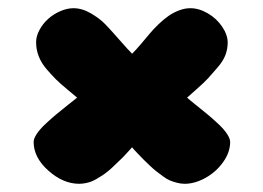

<svg xmlns="http://www.w3.org/2000/svg" viewBox="-20 -472 642 468"><path d="M302 -113Q299 -110 291.5 -101.5Q284 -93 280 -89Q276 -85 268 -77.5Q260 -70 255.5 -65.5Q251 -61 243 -54.5Q235 -48 229.5 -44.5Q224 -41 216.5 -36.5Q209 -32 202.5 -29.5Q196 -27 188 -25.5Q180 -24 173 -24Q134 -24 98 -56Q62 -88 62 -126Q62 -134 69.5 -145.5Q77 -157 91.5 -170.5Q106 -184 117.5 -193.5Q129 -203 146.5 -217Q164 -231 168 -234Q161 -240 143.5 -254.5Q126 -269 116 -279Q106 -289 93.5 -303.5Q81 -318 74.5 -334.5Q68 -351 68 -369Q68 -384 76.5 -399.5Q85 -415 98 -426.5Q111 -438 127.5 -445Q144 -452 159 -452Q180 -452 201.5 -439.5Q223 -427 236.5 -413Q250 -399 271 -375Q292 -351 302 -341Q311 -350 323 -364Q335 -378 344 -389Q353 -400 366 -412.5Q379 -425 390.5 -433Q402 -441 416 -446.5Q430 -452 444 -452Q465 -452 486.5 -439.5Q508 -427 521.5 -407Q535 -387 535 -368Q535 -353 529.5 -338Q524 -323 509 -306Q494 -289 487 -281Q480 -273 458 -253.5Q436 -234 436 -234Q439 -231 456.5 -217Q474 -203 485.5 -193.5Q497 -184 511.5 -170.5Q526 -157 533.5 -145.5Q541 -134 541 -126Q541 -101 524 -77Q507 -53 481 -38.5Q455 -24 430 -24Q421 -24 411.5 -26.5Q402 -29 394.5 -32Q387 -35 377 -42.5Q367 -50 361 -54.5Q355 -59 344.5 -69Q334 -79 330 -83Q326 -87 315 -98.5Q304 -110 302 -113Z"/></svg>

Font: Coiny
Style: Regular
Weight: 400
Version: Version 001.001